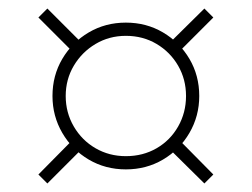

<svg xmlns="http://www.w3.org/2000/svg" viewBox="-20 -485 590 450"><path d="M275 -88Q227 -88 188 -111Q149 -134 126 -173.5Q103 -213 103 -260Q103 -308 126 -347Q149 -386 188 -409Q227 -432 275 -432Q323 -432 362 -409Q401 -386 424 -347Q447 -308 447 -260Q447 -213 424 -173.5Q401 -134 362 -111Q323 -88 275 -88ZM91 -55 70 -76 153 -160 174 -138ZM459 -55 375 -138 397 -160 480 -76ZM153 -361 70 -444 91 -465 174 -382ZM275 -119Q315 -119 347 -137.5Q379 -156 397.5 -188.5Q416 -221 416 -260Q416 -299 397.5 -331Q379 -363 347 -382Q315 -401 275 -401Q236 -401 204 -382Q172 -363 153 -331Q134 -299 134 -260Q134 -221 153 -188.5Q172 -156 204 -137.5Q236 -119 275 -119ZM397 -361 375 -382 459 -465 480 -444Z"/></svg>

Font: M PLUS Code Latin SemiExpanded ExtraLight
Style: Regular
Weight: 250
Width: 6
Designer: Coji Morishita
Foundry: UNDERFOREST DESIGN
Version: Version 1.002; ttfautohint (v1.8.3)